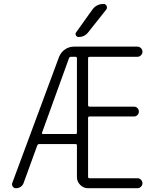

<svg xmlns="http://www.w3.org/2000/svg" viewBox="-20 -995 833 993"><path d="M197.3 -308.6Q196.3 -305.7 197.8 -303.7Q199.2 -301.8 201.2 -301.8H371.1Q377.9 -301.8 377.9 -308.6V-693.4Q377.9 -701.2 371.1 -701.2H347.7Q339.8 -701.2 336.9 -694.3ZM386.7 -803.7Q377 -803.7 372.6 -812Q368.2 -820.3 374 -828.1L457 -944.3Q478.5 -974.6 515.6 -974.6Q526.4 -974.6 531.2 -964.4Q536.1 -954.1 529.3 -945.3L435.5 -827.1Q417 -803.7 386.7 -803.7ZM443.4 -701.2Q435.5 -701.2 435.5 -693.4V-451.2Q435.5 -443.4 443.4 -443.4H672.9Q683.6 -443.4 690.9 -436Q698.2 -428.7 698.2 -418Q698.2 -407.2 690.9 -399.9Q683.6 -392.6 672.9 -392.6H443.4Q435.5 -392.6 435.5 -384.8V-80.1Q435.5 -73.2 443.4 -73.2H691.4Q701.2 -73.2 709 -65.4Q716.8 -57.6 716.8 -47.4Q716.8 -37.1 709 -29.3Q701.2 -21.5 691.4 -21.5H435.5Q412.1 -21.5 395 -38.6Q377.9 -55.7 377.9 -79.1V-242.2Q377.9 -250 371.1 -250H183.6Q175.8 -250 172.9 -243.2L102.5 -49.8Q98.6 -37.1 87.4 -29.3Q76.2 -21.5 62.5 -21.5Q51.8 -21.5 45.9 -30.3Q42 -36.1 42 -42Q42 -45.9 43.9 -49.8L285.2 -700.2Q294.9 -724.6 315.9 -739.3Q336.9 -753.9 363.3 -753.9H690.4Q701.2 -753.9 709 -746.1Q716.8 -738.3 716.8 -727.5Q716.8 -716.8 709 -709Q701.2 -701.2 690.4 -701.2Z"/></svg>

Font: Gen Jyuu Gothic P Light
Style: Regular
Weight: 200
Designer: [Source Han Sans]
Ryoko NISHIZUKA  (kana & ideographs); Paul D. Hunt (Latin, Greek & Cyrillic); Wenlong ZHANG  (bopomofo
Version: Version 1.002.20150607